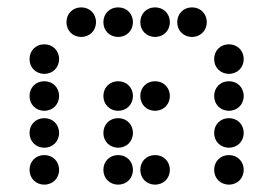

<svg xmlns="http://www.w3.org/2000/svg" viewBox="-20 -510 740 520"><path d="M200 -410C223 -410 240 -427 240 -450C240 -473 223 -490 200 -490C177 -490 160 -473 160 -450C160 -427 177 -410 200 -410ZM300 -410C323 -410 340 -427 340 -450C340 -473 323 -490 300 -490C277 -490 260 -473 260 -450C260 -427 277 -410 300 -410ZM400 -410C423 -410 440 -427 440 -450C440 -473 423 -490 400 -490C377 -490 360 -473 360 -450C360 -427 377 -410 400 -410ZM500 -410C523 -410 540 -427 540 -450C540 -473 523 -490 500 -490C477 -490 460 -473 460 -450C460 -427 477 -410 500 -410ZM100 -310C123 -310 140 -327 140 -350C140 -373 123 -390 100 -390C77 -390 60 -373 60 -350C60 -327 77 -310 100 -310ZM600 -310C623 -310 640 -327 640 -350C640 -373 623 -390 600 -390C577 -390 560 -373 560 -350C560 -327 577 -310 600 -310ZM100 -210C123 -210 140 -227 140 -250C140 -273 123 -290 100 -290C77 -290 60 -273 60 -250C60 -227 77 -210 100 -210ZM300 -210C323 -210 340 -227 340 -250C340 -273 323 -290 300 -290C277 -290 260 -273 260 -250C260 -227 277 -210 300 -210ZM400 -210C423 -210 440 -227 440 -250C440 -273 423 -290 400 -290C377 -290 360 -273 360 -250C360 -227 377 -210 400 -210ZM600 -210C623 -210 640 -227 640 -250C640 -273 623 -290 600 -290C577 -290 560 -273 560 -250C560 -227 577 -210 600 -210ZM100 -110C123 -110 140 -127 140 -150C140 -173 123 -190 100 -190C77 -190 60 -173 60 -150C60 -127 77 -110 100 -110ZM300 -110C323 -110 340 -127 340 -150C340 -173 323 -190 300 -190C277 -190 260 -173 260 -150C260 -127 277 -110 300 -110ZM600 -110C623 -110 640 -127 640 -150C640 -173 623 -190 600 -190C577 -190 560 -173 560 -150C560 -127 577 -110 600 -110ZM100 -10C123 -10 140 -27 140 -50C140 -73 123 -90 100 -90C77 -90 60 -73 60 -50C60 -27 77 -10 100 -10ZM300 -10C323 -10 340 -27 340 -50C340 -73 323 -90 300 -90C277 -90 260 -73 260 -50C260 -27 277 -10 300 -10ZM400 -10C423 -10 440 -27 440 -50C440 -73 423 -90 400 -90C377 -90 360 -73 360 -50C360 -27 377 -10 400 -10ZM600 -10C623 -10 640 -27 640 -50C640 -73 623 -90 600 -90C577 -90 560 -73 560 -50C560 -27 577 -10 600 -10Z"/></svg>

Font: TINY 5x3 80
Style: Regular
Weight: 200
Designer: Jack Halten Fahnestock
Foundry: Velvetyne Type Foundry
Version: Version 1.002;hotconv 1.0.109;makeotfexe 2.5.65596